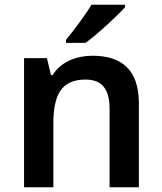

<svg xmlns="http://www.w3.org/2000/svg" viewBox="-20 -786 681 806"><path d="M505 -756V-766H364C337 -721 288 -656 257 -619V-606H339C388 -641 472 -719 505 -756ZM369 -552C301 -552 236 -527 201 -471H194L177 -542H81V0H204V-266C204 -386 236 -452 339 -452C409 -452 440 -411 440 -329V0H563V-353C563 -492 491 -552 369 -552Z"/></svg>

Font: Noto Sans New Tai Lue Semibold
Style: Regular
Weight: 600
Designer: Monotype Design Team
Foundry: Monotype Imaging Inc.
Version: Version 2.004